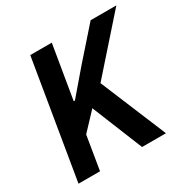

<svg xmlns="http://www.w3.org/2000/svg" viewBox="-158 -844 975 989"><g transform="rotate(-30 330.0 -349.0)"><path d="M410 0H552L389 -392L660 -698H507L349 -519L230 -380H223L276 -698H148L32 0H160L193 -200L288 -301Z"/></g></svg>

Font: IBM Plex Mono SmBld
Style: Italic
Weight: 600
Italic angle: -9.5°
Monospace: yes
Designer: Mike Abbink, Paul van der Laan, Pieter van Rosmalen
Foundry: Bold Monday
Version: Version 2.004